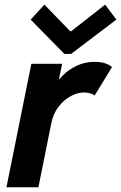

<svg xmlns="http://www.w3.org/2000/svg" viewBox="-20 -793 513 813"><path d="M7.3 0 112.8 -522.9H243.2L229.5 -457.5H241.7L210.4 -422.4Q220.7 -448.2 245.6 -473.4Q270.5 -498.5 305.4 -514.9Q340.3 -531.2 380.9 -531.2Q408.2 -531.2 427.2 -524.2Q446.3 -517.1 454.1 -508.8L380.9 -388.7Q374 -394.5 361.1 -397.9Q348.1 -401.4 335 -401.4Q308.1 -401.4 279.3 -385.7Q250.5 -370.1 228 -341.1Q205.6 -312 197.3 -271.5L142.6 0ZM252.9 -564.5 109.9 -710 168 -773.4 277.3 -660.6H281.2L425.3 -773.4L472.7 -710L280.8 -564.5Z"/></svg>

Font: Reddit Sans
Style: Bold Italic
Weight: 700
Italic angle: -11.25°
Designer: Stephen Hutchings
Version: Version 1.013